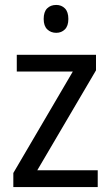

<svg xmlns="http://www.w3.org/2000/svg" viewBox="-20 -851 449 778"><path d="M376 -93H34V-150L275 -561H48V-629H369V-566L131 -161H376ZM208 -831Q229 -831 243 -817Q257 -803 257 -774Q257 -746 243 -732Q229 -718 208 -718Q186 -718 171.5 -732Q157 -746 157 -774Q157 -803 171 -817Q185 -831 208 -831Z"/></svg>

Font: Noto Sans Telugu UI SemiCondensed
Style: Regular
Weight: 400
Width: 4
Designer: Jelle Bosma - Monotype Design Team
Foundry: Monotype Imaging Inc.
Version: Version 2.005; ttfautohint (v1.8.4.7-5d5b)